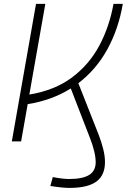

<svg xmlns="http://www.w3.org/2000/svg" viewBox="-20 -713 639 968"><path d="M39.6 0 161.6 -693.4H208.5L127.9 -236.3Q255.4 -257.3 342.3 -322Q429.2 -386.7 480.5 -482.7Q531.7 -578.6 552.2 -693.4H599.1Q578.1 -568.8 522 -465.8Q465.8 -362.8 375 -293.5L478 -32.2Q491.2 2 500.2 37.6Q509.3 73.2 509.3 104Q509.3 170.9 465.6 202.6Q421.9 234.4 329.6 234.4Q295.4 234.4 233.9 224.6L246.1 179.7Q296.9 189.5 327.6 189.5Q397 189.5 429.7 168.9Q462.4 148.4 462.4 105Q462.4 80.1 454.8 49.1Q447.3 18.1 435.1 -13.2L336.9 -267.1Q290.5 -237.8 236.1 -217.8Q181.6 -197.8 119.6 -188L86.4 0Z"/></svg>

Font: Cascadia Code NF ExtraLight
Style: Italic
Weight: 200
Italic angle: -10°
Monospace: yes
Designer: Aaron Bell
Foundry: Saja Typeworks
Version: Version 2404.023; ttfautohint (v1.8.4)